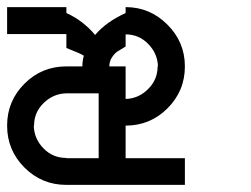

<svg xmlns="http://www.w3.org/2000/svg" viewBox="-20 -520 707 540"><path d="M0 -500H166.7V-483.3Q213.3 -462.5 247.5 -421.7Q278.3 -458.3 333.3 -483.3V-500Q401.7 -500 450.8 -450.8Q500 -401.7 500 -333.3Q500 -264.2 451.2 -215.4Q402.5 -166.7 333.3 -166.7V-75H500V0H166.7Q97.5 0 48.8 -48.8Q0 -97.5 0 -166.7Q0 -235.8 48.8 -284.6Q97.5 -333.3 166.7 -333.3H211.7Q211.7 -349.2 215.8 -363.3Q207.5 -369.2 166.7 -385V-424.2H0ZM257.5 -75V-257.5H166.7Q130 -256.7 102.9 -230.4Q75.8 -204.2 75.8 -166.7H75Q75.8 -130 102.1 -102.9Q128.3 -75.8 166.7 -75.8V-75ZM333.3 -241.7Q369.2 -242.5 396.2 -269.2Q423.3 -295.8 423.3 -333.3H424.2Q423.3 -369.2 397.1 -396.2Q370.8 -423.3 333.3 -423.3V-389.2Q317.5 -380 310 -375Q302.5 -370 295 -358.8Q287.5 -347.5 287.5 -333.3H333.3Z"/></svg>

Font: 0xA000-Squareish-Mono
Style: Squareish-Mono
Weight: 400
Version: Version 0.1